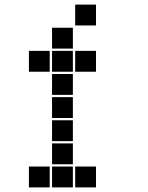

<svg xmlns="http://www.w3.org/2000/svg" viewBox="-20 -815 640 830"><path d="M306 -795Q305 -795 305 -795Q305 -795 305 -794V-706Q305 -705 305 -705Q305 -705 306 -705H394Q395 -705 395 -705Q395 -705 395 -706V-794Q395 -795 395 -795Q395 -795 394 -795ZM206 -695Q205 -695 205 -695Q205 -695 205 -694V-606Q205 -605 205 -605Q205 -605 206 -605H294Q295 -605 295 -605Q295 -605 295 -606V-694Q295 -695 295 -695Q295 -695 294 -695ZM106 -595Q105 -595 105 -595Q105 -595 105 -594V-506Q105 -505 105 -505Q105 -505 106 -505H194Q195 -505 195 -505Q195 -505 195 -506V-594Q195 -595 195 -595Q195 -595 194 -595ZM206 -595Q205 -595 205 -595Q205 -595 205 -594V-506Q205 -505 205 -505Q205 -505 206 -505H294Q295 -505 295 -505Q295 -505 295 -506V-594Q295 -595 295 -595Q295 -595 294 -595ZM306 -595Q305 -595 305 -595Q305 -595 305 -594V-506Q305 -505 305 -505Q305 -505 306 -505H394Q395 -505 395 -505Q395 -505 395 -506V-594Q395 -595 395 -595Q395 -595 394 -595ZM206 -495Q205 -495 205 -495Q205 -495 205 -494V-406Q205 -405 205 -405Q205 -405 206 -405H294Q295 -405 295 -405Q295 -405 295 -406V-494Q295 -495 295 -495Q295 -495 294 -495ZM206 -395Q205 -395 205 -395Q205 -395 205 -394V-306Q205 -305 205 -305Q205 -305 206 -305H294Q295 -305 295 -305Q295 -305 295 -306V-394Q295 -395 295 -395Q295 -395 294 -395ZM206 -295Q205 -295 205 -295Q205 -295 205 -294V-206Q205 -205 205 -205Q205 -205 206 -205H294Q295 -205 295 -205Q295 -205 295 -206V-294Q295 -295 295 -295Q295 -295 294 -295ZM206 -195Q205 -195 205 -195Q205 -195 205 -194V-106Q205 -105 205 -105Q205 -105 206 -105H294Q295 -105 295 -105Q295 -105 295 -106V-194Q295 -195 295 -195Q295 -195 294 -195ZM106 -95Q105 -95 105 -95Q105 -95 105 -94V-6Q105 -5 105 -5Q105 -5 106 -5H194Q195 -5 195 -5Q195 -5 195 -6V-94Q195 -95 195 -95Q195 -95 194 -95ZM206 -95Q205 -95 205 -95Q205 -95 205 -94V-6Q205 -5 205 -5Q205 -5 206 -5H294Q295 -5 295 -5Q295 -5 295 -6V-94Q295 -95 295 -95Q295 -95 294 -95ZM306 -95Q305 -95 305 -95Q305 -95 305 -94V-6Q305 -5 305 -5Q305 -5 306 -5H394Q395 -5 395 -5Q395 -5 395 -6V-94Q395 -95 395 -95Q395 -95 394 -95Z"/></svg>

Font: Doto Black
Style: Regular
Weight: 900
Version: Version 1.000